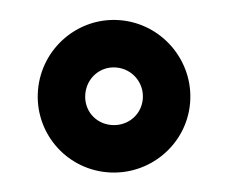

<svg xmlns="http://www.w3.org/2000/svg" viewBox="-33 -708 424 356"><g transform="rotate(5 178.5 -529.5)"><path d="M37 -529C37 -451 100 -388 178 -388C256 -388 320 -451 320 -529C320 -607 256 -671 178 -671C100 -671 37 -607 37 -529ZM125 -529C125 -559 148 -583 178 -583C208 -583 232 -559 232 -529C232 -499 208 -476 178 -476C148 -476 125 -499 125 -529Z"/></g></svg>

Font: Audiowide
Style: Regular
Weight: 400
Designer: Astigmatic (AOETI)
Foundry: Astigmatic (AOETI)
Version: Version 1.002